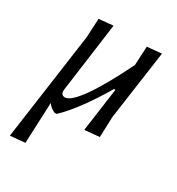

<svg xmlns="http://www.w3.org/2000/svg" viewBox="-160 -563 786 855"><g transform="rotate(30 233.0 -135.5)"><path d="M126 -108Q122 -78 146 -78Q175 -78 226 -150Q277 -222 344 -359L349 -456L423 -463L373 -109L369 -3L293 4L324 -220H317Q227 -68 151 4H140Q117 -6 104 -25L95 185L19 192L96 -359L101 -456L174 -463Z"/></g></svg>

Font: Alegreya Sans
Style: Italic
Weight: 400
Italic angle: -7°
Designer: Juan Pablo del Peral
Foundry: Huerta Tipografica
Version: Version 2.007